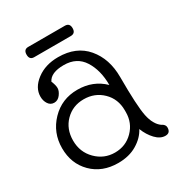

<svg xmlns="http://www.w3.org/2000/svg" viewBox="-148 -686 730 791"><g transform="rotate(-30 217.0 -290.0)"><path d="M188 -492Q274 -492 321.5 -436Q369 -380 369 -293Q369 -155 379 -106.5Q389 -58 417 -38Q434 -30 434 -16Q434 10 410 10Q386 10 364.5 -12.5Q343 -35 330 -68Q313 -35 275.5 -12.5Q238 10 186 10Q110 10 62.5 -37.5Q15 -85 15 -158.5Q15 -232 65 -284Q115 -336 189.5 -336Q264 -336 314 -287Q314 -357 284 -404.5Q254 -452 192 -452Q130 -452 114 -418Q123 -397 123 -383Q123 -369 111 -353Q99 -337 81.5 -337Q64 -337 54 -352Q44 -367 44 -387Q44 -429 85.5 -460.5Q127 -492 188 -492ZM317 -156V-165Q317 -219 281 -254Q245 -289 192.5 -289Q140 -289 105 -253.5Q70 -218 70 -163Q70 -108 107 -71Q144 -34 195.5 -34Q247 -34 282 -69.5Q317 -105 317 -156ZM277 -541H103Q81 -541 81 -565.5Q81 -590 103 -590H277Q300 -590 300 -565.5Q300 -541 277 -541Z"/></g></svg>

Font: Glass Antiqua
Style: Regular
Weight: 400
Version: 1.001